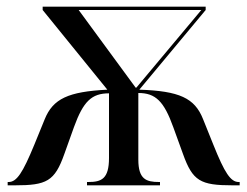

<svg xmlns="http://www.w3.org/2000/svg" viewBox="-20 -556 742 576"><path d="M3 0H24C120 0 144 -12 173 -94L202 -175C230 -252 255 -276 307 -276V-82C307 -19 284 -10 245 -10H241V0H460V-10H457C419 -10 395 -18 395 -77V-277C447 -277 472 -252 500 -174L529 -94C558 -13 581 0 678 0H699V-10H696C672 -10 654 -37 620 -122L589 -199C564 -262 518 -283 398 -287L597 -526V-536H108V-526L302 -287C185 -281 139 -260 114 -198L83 -122C48 -37 30 -10 6 -10H3ZM387 -293 216 -526H584L389 -293Z"/></svg>

Font: Noto Serif Display
Style: Regular
Weight: 400
Designer: Monotype Design Team
Foundry: Monotype Imaging Inc.
Version: Version 2.009